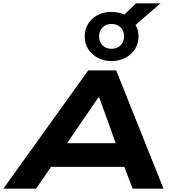

<svg xmlns="http://www.w3.org/2000/svg" viewBox="-48 -1125 1047 1145"><path d="M-28 0 478 -705H645L927 0H743L665 -203L741 -130H206L309 -206L167 0ZM538 -543 320 -224 287 -271H705L658 -227L544 -543ZM617 -761Q570 -761 534 -780.5Q498 -800 477.5 -833Q457 -866 457 -908Q457 -950 477.5 -983Q498 -1016 534 -1035Q570 -1054 617 -1054Q639 -1054 658.5 -1049.5Q678 -1045 694 -1038L763 -1105H909L760 -976Q769 -962 773.5 -945Q778 -928 778 -908Q778 -866 757.5 -833Q737 -800 700.5 -780.5Q664 -761 617 -761ZM617 -834Q651 -834 671.5 -855Q692 -876 692 -908Q692 -941 671.5 -961.5Q651 -982 617 -982Q584 -982 563.5 -961.5Q543 -941 543 -908Q543 -876 563.5 -855Q584 -834 617 -834Z"/></svg>

Font: Nunito Sans 7pt Expanded ExtraBold
Style: Italic
Weight: 800
Width: 7
Italic angle: -9°
Designer: Vernon Adams
Foundry: Vernon Adams
Version: Version 3.101;gftools[0.9.27]